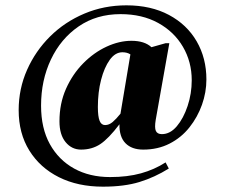

<svg xmlns="http://www.w3.org/2000/svg" viewBox="-20 -582 844 720"><path d="M366 118Q272 118 201 82.5Q130 47 90 -17.5Q50 -82 50 -169Q50 -249 81.5 -320Q113 -391 168 -445.5Q223 -500 296.5 -531Q370 -562 454 -562Q546 -562 613.5 -526Q681 -490 717.5 -427Q754 -364 754 -284Q754 -236 737.5 -189.5Q721 -143 690.5 -104.5Q660 -66 616 -43.5Q572 -21 517 -21Q474 -21 450.5 -45Q427 -69 428 -116Q387 -62 356 -41.5Q325 -21 284 -21Q249 -21 226 -49Q203 -77 203 -127Q203 -194 227.5 -249Q252 -304 292 -344.5Q332 -385 379.5 -407Q427 -429 473 -429Q522 -429 548 -405L601 -420H615L564 -133Q559 -103 564.5 -91Q570 -79 587 -79Q618 -79 643 -108.5Q668 -138 683.5 -184.5Q699 -231 699 -281Q699 -350 666 -406.5Q633 -463 573 -496Q513 -529 432 -529Q342 -529 275 -483Q208 -437 171 -359Q134 -281 134 -186Q134 -101 167 -41.5Q200 18 258 50Q316 82 393 82Q458 82 508.5 68Q559 54 601 27L613 50Q560 83 503 100.5Q446 118 366 118ZM347 -181Q347 -145 353.5 -129Q360 -113 374 -113Q389 -113 402.5 -124.5Q416 -136 432 -156V-157L469 -378Q457 -386 439 -386Q412 -386 391.5 -357.5Q371 -329 359 -282.5Q347 -236 347 -181Z"/></svg>

Font: Spectral ExtraBold
Style: Italic
Weight: 800
Italic angle: -10°
Designer: Jean-Baptiste Levee
Foundry: Production Type
Version: Version 2.001